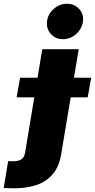

<svg xmlns="http://www.w3.org/2000/svg" viewBox="-132 -810 510 1032"><path d="M95.2 -545.5H291.2L197.4 15.6Q186.1 87.4 149 129.1Q111.9 170.8 54.2 187.7Q-3.6 204.5 -76.7 201.7Q-84.2 201.7 -92.3 201.5Q-100.5 201.3 -112.2 200.3L-88.1 55.4Q-81.7 56.5 -76.2 56.6Q-70.7 56.8 -65.3 56.8Q-30.2 56.8 -15.8 45.8Q-1.4 34.8 2.8 11.4ZM-42.6 -286.9 -24.1 -392H358L339.5 -286.9ZM206 -599.4Q166.5 -599.4 141.5 -627.3Q116.5 -655.2 120.7 -694.6Q125 -734 156.4 -761.9Q187.9 -789.8 227.3 -789.8Q267.8 -789.8 293.5 -761.9Q319.2 -734 313.9 -694.6Q308.6 -655.2 277.5 -627.3Q246.4 -599.4 206 -599.4Z"/></svg>

Font: Inter UI Black
Style: Italic
Weight: 900
Italic angle: -9.39999°
Designer: Rasmus Andersson
Foundry: rsms
Version: 3.2;8d6f07862